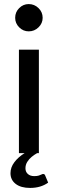

<svg xmlns="http://www.w3.org/2000/svg" viewBox="-20 -752 284 943"><path d="M128 171Q82.5 171 57 151.2Q31.5 131.5 31.5 98.5Q31.5 70 50.5 44.8Q69.5 19.5 101 0H73V-508H171V0H162.5Q149 7.5 135.8 18.2Q122.5 29 113.8 43.2Q105 57.5 105 74.5Q105 92 116.8 102.5Q128.5 113 148 113Q162.5 113 170.8 110.2Q179 107.5 183.8 105Q188.5 102.5 191.5 102.5Q199 102.5 201.5 109L216.5 145Q180 171 128 171ZM121 -598Q94 -598 74.2 -617.8Q54.5 -637.5 54.5 -664.5Q54.5 -692.5 74.2 -712.2Q94 -732 121 -732Q149 -732 169.2 -712.2Q189.5 -692.5 189.5 -664.5Q189.5 -637.5 169.2 -617.8Q149 -598 121 -598Z"/></svg>

Font: Verano Sans Medium
Style: Regular
Weight: 500
Designer: Lukasz Dziedzic with Adam Twardoch and Botio Nikoltchev
Foundry: tyPoland Lukasz Dziedzic
Version: Version 3.001;December 28, 2019;FontCreator 12.0.0.2547 64-b